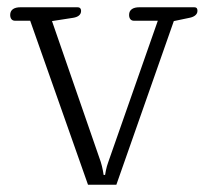

<svg xmlns="http://www.w3.org/2000/svg" viewBox="-20 -508 571 528"><path d="M222 0H300L458 -450L501 -459C512 -461 523 -467 523 -478C523 -483 522 -488 514 -488H363C347 -488 335 -482 335 -467C335 -457 340 -451 348 -451H414L278 -63C272 -48 269 -27 269 -27H265C265 -27 262 -48 257 -63L123 -450L181 -459C194 -461 203 -467 203 -478C203 -483 201 -488 193 -488H36C20 -488 8 -482 8 -467C8 -457 13 -451 21 -451H63Z"/></svg>

Font: Maitree Light
Style: Regular
Weight: 300
Designer: CadsonDemak Team
Foundry: CadsonDemak
Version: Version 1.000;PS 001.000;hotconv 1.0.88;makeotf.lib2.5.64775